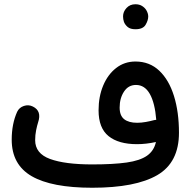

<svg xmlns="http://www.w3.org/2000/svg" viewBox="-20 -843 908 912"><path d="M35.6 -179.7Q35.6 -254.4 61.5 -312Q71.3 -332.5 93.5 -339.8Q115.7 -347.2 136.2 -336.9Q179.2 -315.9 161.1 -262.2Q156.2 -247.1 151.6 -224.4Q147 -201.7 147 -177.2Q147 -113.8 217.8 -87.9Q288.6 -62 418 -62Q518.1 -62 581.5 -71Q645 -80.1 678.2 -103.3Q711.4 -126.5 720.7 -168.5Q673.8 -158.2 630.9 -158.2Q543 -158.2 495.6 -196.5Q448.2 -234.9 448.2 -318.8Q448.2 -384.3 470.2 -436.8Q492.2 -489.3 531.7 -520Q571.3 -550.8 623.5 -550.8Q690.4 -550.8 736.6 -507.1Q782.7 -463.4 806.4 -387Q830.1 -310.5 830.1 -212.4Q830.1 -71.3 727.1 -11.2Q624 48.8 418 48.8Q225.6 48.8 130.6 -6.1Q35.6 -61 35.6 -179.7ZM548.3 -332Q548.3 -293.5 570.1 -276.6Q591.8 -259.8 631.3 -259.8Q651.4 -259.8 672.9 -263.7Q694.3 -267.6 712.4 -272.5Q717.3 -273.9 722.2 -273.9Q715.8 -354 691.7 -396.7Q667.5 -439.5 626 -439.5Q589.8 -439.5 569.1 -408Q548.3 -376.5 548.3 -332ZM564.5 -765.1Q564.5 -787.1 580.8 -804.9Q597.2 -822.8 623 -822.8Q641.6 -822.8 654.3 -814.9Q667 -807.1 674.3 -795.9Q684.1 -779.8 684.1 -764.6Q684.1 -746.6 671.6 -725.3Q659.2 -704.1 623.5 -704.1Q599.1 -704.1 586.7 -714.6Q574.2 -725.1 568.8 -738.8Q564.5 -751.5 564.5 -765.1Z"/></svg>

Font: Mikhak-FD SemiBold
Style: Regular
Weight: 600
Designer: Amin Abedi
Version: Version 3.2